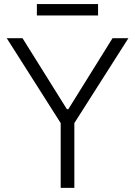

<svg xmlns="http://www.w3.org/2000/svg" viewBox="-20 -913 657 933"><path d="M12.7 -727.5H89.4L305.2 -382.3H312L526.9 -727.5H604L341.3 -314.9V0H274.9V-314.9ZM456.5 -893.1V-837.9H159.2V-893.1Z"/></svg>

Font: Inter Tight Light
Style: Regular
Weight: 300
Designer: Rasmus Andersson
Foundry: rsms
Version: Version 3.004